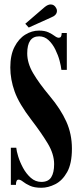

<svg xmlns="http://www.w3.org/2000/svg" viewBox="-20 -852 376 885"><path d="M171 13.5Q138 13.5 118 4.2Q98 -5 86.2 -14.5Q74.5 -24 65.5 -24Q53.5 -24 53.5 0H30V-171H55Q56 -157 63.8 -131.2Q71.5 -105.5 86.2 -78.2Q101 -51 122.2 -32.2Q143.5 -13.5 170.5 -13.5Q202.5 -13.5 216 -34.8Q229.5 -56 229.5 -95.5Q229.5 -142 199.8 -191.2Q170 -240.5 125 -299Q67.5 -374 47.5 -430Q27.5 -486 27.5 -541Q27.5 -598.5 47 -636.2Q66.5 -674 96.8 -692.5Q127 -711 159.5 -711Q186.5 -711 203.8 -702.8Q221 -694.5 232 -686.2Q243 -678 251 -678Q257.5 -678 260.8 -682.8Q264 -687.5 264.5 -700H288V-530H263Q261.5 -546 254.8 -571.8Q248 -597.5 235.2 -623.5Q222.5 -649.5 203.8 -667Q185 -684.5 160.5 -684.5Q105.5 -684.5 105.5 -606Q105.5 -561.5 132.2 -515.5Q159 -469.5 209.5 -409Q259.5 -349.5 285.5 -292Q311.5 -234.5 311.5 -167Q311.5 -98 289.5 -58.8Q267.5 -19.5 234.8 -3Q202 13.5 171 13.5ZM112.5 -725 96.5 -742.5 185.5 -819Q200.5 -831.5 213.5 -831.5Q230 -831.5 238.5 -815.5Q242.5 -809.5 242.5 -802Q242.5 -781.5 214.5 -771Z"/></svg>

Font: Imbue 50pt
Style: Bold
Weight: 700
Designer: Tyler Finck
Foundry: Etcetera Type Company
Version: Version 1.102; ttfautohint (v1.8.3)